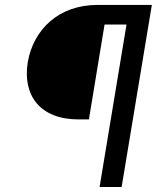

<svg xmlns="http://www.w3.org/2000/svg" viewBox="-20 -747 639 767"><path d="M465.9 0 586.6 -727.3H369.3C214.5 -727.3 113.6 -629.3 90.9 -498.6C69.6 -366.5 139.2 -269.9 294 -269.9H335.2L397.7 -649.1H485.4L377.8 0Z"/></svg>

Font: Margiela Sans
Style: Italic
Weight: 400
Italic angle: -9.39999°
Designer: Stefan Endress, Andreas Faust
Version: Version 1.100;FEAKit 1.0